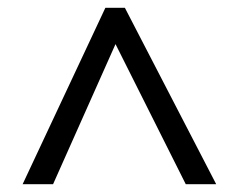

<svg xmlns="http://www.w3.org/2000/svg" viewBox="-20 -739 612 492"><path d="M38 -267H116L276 -626L456 -267H534L300 -719H250Z"/></svg>

Font: Noto Sans Cypriot
Style: Regular
Weight: 400
Designer: Monotype Design Team
Foundry: Monotype Imaging Inc.
Version: Version 2.002